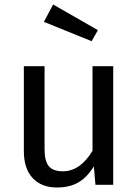

<svg xmlns="http://www.w3.org/2000/svg" viewBox="-20 -821 615 853"><path d="M483 0H404L397 -82Q367 -33 328 -10.5Q289 12 233 12Q164 12 125 -30Q86 -72 86 -149V-527H178V-159Q178 -105 197 -82.5Q216 -60 259 -60Q336 -60 391 -151V-527H483ZM415 -687 387 -638 175 -724 216 -801Z"/></svg>

Font: FiraGO
Style: Regular
Weight: 400
Designer: bBox Type
Foundry: bBox Type GmbH
Version: Version 1.001;April 20, 2020;FontCreator 12.0.0.2555 64-bit